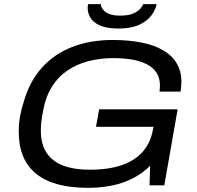

<svg xmlns="http://www.w3.org/2000/svg" viewBox="-20 -890 945 922"><path d="M403 12Q236 12 153 -56Q70 -124 70 -257Q70 -297 76.5 -332.5Q83 -368 94 -401Q121 -497 180 -563.5Q239 -630 325.5 -664Q412 -698 521 -698Q597 -698 658 -686Q719 -674 762.5 -649Q806 -624 828.5 -586Q851 -548 851 -497Q851 -486 850 -474Q849 -462 847 -450H746Q747 -458 747.5 -465.5Q748 -473 748 -480Q748 -517 730.5 -542.5Q713 -568 682 -583Q651 -598 610.5 -604.5Q570 -611 524 -611Q461 -611 405 -596.5Q349 -582 304 -551.5Q259 -521 229 -473Q199 -425 187 -358Q184 -340 181.5 -326Q179 -312 178 -301Q177 -290 176.5 -281Q176 -272 176 -264Q176 -197 204.5 -155Q233 -113 285.5 -94Q338 -75 409 -75Q505 -75 569 -98.5Q633 -122 668.5 -165Q704 -208 714 -266L717 -281H441L456 -365H833L769 0H698L701 -94Q664 -57 616.5 -33Q569 -9 515 1.5Q461 12 403 12ZM548 -753Q493 -753 460.5 -767.5Q428 -782 414.5 -804.5Q401 -827 401 -852Q401 -857 401.5 -861.5Q402 -866 403 -870H464Q464 -867 465 -863.5Q466 -860 467 -857Q471 -847 480.5 -837.5Q490 -828 508.5 -821.5Q527 -815 556 -815Q595 -815 618 -824.5Q641 -834 652.5 -847Q664 -860 668 -870H732Q727 -843 707 -816Q687 -789 648.5 -771Q610 -753 548 -753Z"/></svg>

Font: Archivo SemiExpanded
Style: Italic
Weight: 400
Width: 6
Italic angle: -10°
Designer: Hector Gatti
Foundry: Omnibus-Type
Version: Version 2.001